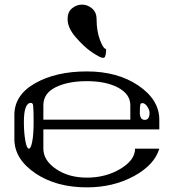

<svg xmlns="http://www.w3.org/2000/svg" viewBox="-20 -808 790 828"><path d="M334 -788.1Q357.4 -788.1 377 -771.5Q396.5 -754.9 396.5 -725.6Q396.5 -674.8 411.1 -635.7Q425.8 -596.7 437.5 -596.7V-587.9Q437.5 -585 437 -582Q436.5 -579.1 436.5 -578.1Q436.5 -576.2 434.6 -568.4Q432.6 -561.5 430.7 -560.5Q426.8 -558.6 422.9 -558.6Q413.1 -558.6 376 -583Q342.8 -605.5 305.7 -648.4Q271.5 -688.5 271.5 -725.6Q271.5 -755.9 290 -771.5Q309.6 -788.1 334 -788.1ZM625 -322.3Q625 -334 614.3 -349.6Q604.5 -363.3 594.7 -363.3Q585.9 -363.3 585 -356.4Q583 -346.7 583 -322.3Q583 -291 604.5 -291Q625 -291 625 -322.3ZM123 -351.6Q122.1 -364.3 113.3 -364.3Q83 -364.3 83 -281.2Q83 -234.4 89.8 -198.2Q95.7 -167 104.5 -167Q113.3 -167 119.1 -198.2Q125 -228.5 125 -281.2Q125 -334 123 -351.6ZM667 -250H167V-167Q167 -116.2 221.7 -79.1Q276.4 -42 354.5 -42Q435.5 -42 498 -79.1Q562.5 -117.2 562.5 -167H667Q646.5 -96.7 556.6 -47.9Q467.8 0 354.5 0Q222.7 0 132.8 -60.5Q42 -122.1 42 -208V-312.5Q42 -398.4 131.8 -449.2Q221.7 -500 354.5 -500Q486.3 -500 576.2 -439.5Q667 -377.9 667 -292ZM542 -292V-354.5Q542 -402.3 488.3 -430.7Q436.5 -458 354.5 -458Q272.5 -458 219.7 -431.6Q167 -405.3 167 -354.5V-292Z"/></svg>

Font: okolaksMetalik
Style: bold
Weight: 700
Width: 7
Version: Version 0.6